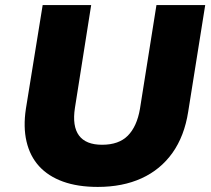

<svg xmlns="http://www.w3.org/2000/svg" viewBox="-20 -725 832 756"><path d="M365 11Q286 11 228 -10Q170 -31 134 -70.5Q98 -110 84.5 -167.5Q71 -225 82 -297L148 -705H339L275 -300Q264 -228 291 -191.5Q318 -155 382 -155Q448 -155 483.5 -191Q519 -227 531 -296L596 -705H788L721 -285Q706 -189 659 -123Q612 -57 537.5 -23Q463 11 365 11Z"/></svg>

Font: Nunito Sans 7pt Black
Style: Italic
Weight: 900
Italic angle: -9°
Version: Version 3.101;gftools[0.9.27]